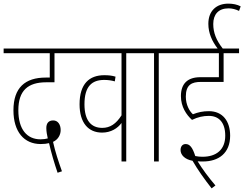

<svg xmlns="http://www.w3.org/2000/svg" viewBox="-20 -889 1345 1057"><path d="M297 62 321 54C302 0 284 -53 272 -108C299 -120 314 -146 314 -173C314 -203 299 -226 273 -226C247 -226 235 -210 235 -184C235 -165 239 -145 243 -127C232 -124 219 -122 203 -122C129 -122 81 -176 81 -282C81 -391 134 -436 235 -436H280V-596H380V-622H0V-596H254V-462H232C118 -462 54 -406 54 -282C54 -163 113 -96 204 -96C223 -96 239 -98 250 -101C263 -45 278 6 297 62Z M764 -596V-622H374V-596H649V-254C619 -207 586 -185 543 -185C483 -185 445 -224 445 -315C445 -414 486 -449 554 -449C575 -449 595 -446 612 -441L616 -467C596 -473 579 -475 554 -475C472 -475 418 -428 418 -315C418 -213 466 -159 542 -159C591 -159 628 -183 649 -212V0H675V-596Z M854 -596H943V-622H752V-596H828V0H854Z M1130 -251C1183 -251 1220 -217 1220 -142C1220 -65 1171 -26 1095 -26C1082 -26 1069 -27 1055 -30C1040 -77 1025 -96 1002 -96C984 -96 974 -82 974 -63C974 -35 999 -11 1040 -4C1068 45 1105 97 1145 148L1166 132C1129 89 1092 39 1068 -1C1079 0 1089 0 1097 0C1184 0 1247 -46 1247 -142C1247 -222 1206 -277 1130 -277C1097 -277 1070 -271 1042 -260C1023 -277 1003 -312 1003 -357C1003 -423 1036 -438 1086 -438H1211V-596H1296V-622H1206C1171 -667 1154 -708 1154 -757C1154 -809 1182 -843 1238 -843C1258 -843 1277 -838 1296 -829L1305 -854C1286 -864 1263 -869 1237 -869C1172 -869 1127 -830 1127 -758C1127 -706 1148 -661 1178 -622H931V-596H1185V-464H1083C1013 -464 976 -429 976 -360C976 -301 1006 -257 1037 -229C1070 -245 1099 -251 1130 -251Z"/></svg>

Font: Noto Sans Devanagari ExtraCondensed Thin
Style: Regular
Weight: 100
Width: 2
Designer: Jelle Bosma - Monotype Design Team
Foundry: Monotype Imaging Inc.
Version: Version 2.004